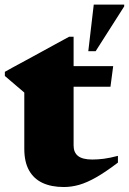

<svg xmlns="http://www.w3.org/2000/svg" viewBox="-22 -774 544 810"><path d="M288.5 -160Q288.5 -130.5 307.5 -115.8Q326.5 -101 367.5 -101Q390 -101 415.8 -104.2Q441.5 -107.5 475.5 -116.5V-88Q423.5 -48.5 384 -26Q344.5 -3.5 311.8 5.8Q279 15 247.5 15Q194.5 15 157.2 -2.5Q120 -20 100.2 -55.8Q80.5 -91.5 80.5 -146.5V-383.5L-1.5 -453.5V-471Q6.5 -476 29 -488Q51.5 -500 82.2 -516.8Q113 -533.5 146.5 -551.8Q180 -570 212.2 -587.8Q244.5 -605.5 269.5 -619H288.5V-484ZM205.5 -408V-495H455.5L444 -408ZM350.5 -558 373.5 -754.5H502V-747L381.5 -558Z"/></svg>

Font: Newsreader 60pt ExtraBold
Style: Regular
Weight: 800
Designer: Hugues Gentile
Foundry: Production Type
Version: Version 1.003